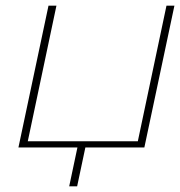

<svg xmlns="http://www.w3.org/2000/svg" viewBox="-20 -520 635 677"><path d="M151 -500 45 0H253L224 137H252L281 0H489L595 -500H567L466 -22H78L179 -500Z"/></svg>

Font: LT Wave Thin
Style: Italic
Weight: 100
Designer: Daniel Lyons
Version: Version 2.5 (Glyphs App)